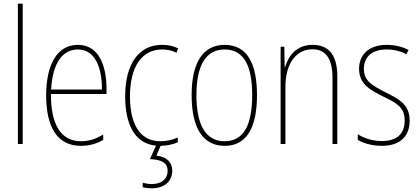

<svg xmlns="http://www.w3.org/2000/svg" viewBox="-20 -831 2277 1040"><path d="M103 -51V-811H77V-51Z M402 -588C285 -588 230 -474 230 -314C230 -148 287 -41 418 -41C466 -41 504 -53 539 -73V-102C496 -77 461 -66 418 -66C310 -66 255 -157 256 -322H557V-349C557 -475 516 -588 402 -588ZM402 -563C493 -563 533 -468 532 -346H257C265 -491 319 -563 402 -563Z M913 94C913 48 883 18 827 12L850 -41C881 -41 918 -49 943 -60V-86C914 -73 880 -66 848 -66C732 -66 684 -168 684 -309C684 -473 751 -563 858 -563C885 -563 912 -558 936 -545L945 -569C919 -582 891 -588 857 -588C733 -588 658 -486 658 -309C658 -157 710 -53 825 -42L792 31C851 33 888 49 888 94C888 141 851 166 802 166C786 166 768 163 753 159V183C768 187 786 189 802 189C869 189 913 152 913 94Z M1372 -315C1372 -479 1324 -588 1197 -588C1079 -588 1018 -491 1018 -316C1018 -139 1078 -41 1197 -41C1315 -41 1372 -138 1372 -315ZM1044 -316C1044 -474 1093 -563 1197 -563C1307 -563 1346 -464 1346 -316C1346 -153 1300 -66 1196 -66C1092 -66 1044 -158 1044 -316Z M1673 -588C1584 -588 1541 -526 1524 -467H1522L1520 -578H1500V-51H1526V-359C1526 -496 1590 -564 1673 -564C1740 -564 1781 -519 1781 -410V-51H1807V-417C1807 -536 1759 -588 1673 -588Z M2199 -177C2199 -269 2137 -296 2064 -333C1995 -369 1951 -393 1951 -458C1951 -527 2000 -563 2074 -563C2113 -563 2154 -553 2181 -537L2193 -560C2162 -577 2120 -588 2075 -588C1976 -588 1925 -533 1925 -459C1925 -375 1983 -345 2058 -307C2126 -274 2172 -251 2172 -179C2172 -108 2133 -67 2048 -67C2000 -67 1954 -81 1918 -104V-73C1945 -57 1992 -41 2048 -41C2149 -41 2199 -95 2199 -177Z"/></svg>

Font: Noto Sans Tamil UI Condensed Thin
Style: Regular
Weight: 100
Width: 3
Designer: Jelle Bosma - Monotype Design Team
Foundry: Monotype Imaging Inc.
Version: Version 2.004